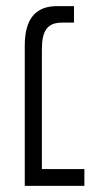

<svg xmlns="http://www.w3.org/2000/svg" viewBox="-20 -608 326 628"><path d="M61 0H256V-55H117V-447C117 -509 136 -534 183 -534H222V-588H167C97 -588 61 -547 61 -459Z"/></svg>

Font: Noto Sans Hebrew Condensed Light
Style: Regular
Weight: 300
Width: 3
Designer: Monotype Design Team
Foundry: Monotype Imaging Inc.
Version: Version 2.004